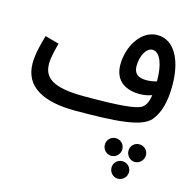

<svg xmlns="http://www.w3.org/2000/svg" viewBox="-120 -645 1120 1103"><g transform="rotate(15 439.5 -93.0)"><path d="M336 21H337C583 21 729 10 780 -48C820 -94 840 -165 840 -264C840 -406 788 -521 683 -521C585 -521 520 -409 520 -302C520 -221 569 -167 671 -167C693 -167 720 -171 743 -180C737 -142 727 -120 709 -105C677 -79 563 -72 363 -72C175 -72 123 -121 123 -201C123 -241 138 -295 146 -326L63 -349C48 -299 31 -233 31 -180C31 -38 151 21 336 21ZM612 -318C612 -382 642 -432 677 -432C724 -432 748 -359 748 -270V-263C728 -257 706 -254 687 -254C640 -254 612 -272 612 -318ZM744 217C774 217 797 192 797 163C797 135 774 112 744 112C716 112 693 135 693 163C693 192 716 217 744 217ZM605 218C634 218 657 194 657 165C657 136 634 113 605 113C576 113 553 136 553 165C553 194 576 218 605 218ZM675 335C705 335 728 311 728 282C728 254 705 231 675 231C647 231 624 254 624 282C624 311 647 335 675 335Z"/></g></svg>

Font: Noto Sans Arabic Cond Med
Style: Regular
Weight: 500
Width: 3
Designer: Monotype Design Team, Nadine Chahine, Nizar Qandah and Khaled Hosny
Foundry: Monotype Imaging Inc.
Version: Version 2.012